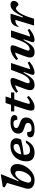

<svg xmlns="http://www.w3.org/2000/svg" viewBox="1738 -2522 796 4312"><g transform="rotate(-90 2136.0 -366.0)"><path d="M184 -605.5Q174.5 -610.5 156.2 -620Q138 -629.5 118.2 -640.2Q98.5 -651 84 -658.5L94.5 -702L355.5 -744H381.5L222.5 -350H238Q304 -452 361 -490.2Q418 -528.5 471.5 -528.5Q536 -528.5 572 -486.2Q608 -444 608 -380Q608 -310 578.8 -240.2Q549.5 -170.5 498.8 -113.5Q448 -56.5 382.8 -22.2Q317.5 12 245.5 12Q151 12 101.8 -27.5Q52.5 -67 52.5 -132.5Q52.5 -161 62.5 -196.5ZM199.5 -177.5Q190.5 -149.5 190.5 -128.5Q190.5 -98 209.8 -80.5Q229 -63 264 -63Q299 -63 333 -88.2Q367 -113.5 394.5 -156Q422 -198.5 438.2 -249.8Q454.5 -301 454.5 -353.5Q454.5 -423 397.5 -423Q365.5 -423 330.5 -397Q295.5 -371 264.8 -326.8Q234 -282.5 216 -226.5Z M1139 -183Q1087.5 -73.5 1018.5 -30.8Q949.5 12 866.5 12Q766.5 12 717.5 -34.8Q668.5 -81.5 668.5 -171Q668.5 -245 692.5 -310Q716.5 -375 762 -424Q807.5 -473 872 -500.8Q936.5 -528.5 1017 -528.5Q1109 -528.5 1147.8 -491Q1186.5 -453.5 1186.5 -400.5Q1186.5 -374.5 1179.2 -346.2Q1172 -318 1157 -291Q1073 -269.5 985.2 -254.8Q897.5 -240 817.5 -231.5Q817 -220.5 817 -209Q817 -141 840.2 -115.5Q863.5 -90 920.5 -90Q969 -90 1010.5 -111.2Q1052 -132.5 1086.5 -183ZM994.5 -459Q938 -459 889.5 -415Q841 -371 824.5 -286Q909.5 -301.5 957.2 -313.8Q1005 -326 1026.5 -337.8Q1048 -349.5 1053.2 -364Q1058.5 -378.5 1058.5 -399Q1058.5 -426.5 1042.5 -442.8Q1026.5 -459 994.5 -459Z M1322 -156Q1329.5 -86.5 1345.5 -69.5Q1355 -60 1368.2 -57Q1381.5 -54 1403 -54Q1462 -54 1497 -74.8Q1532 -95.5 1532 -134.5Q1532 -153.5 1523.5 -167.5Q1515 -181.5 1490.8 -193.8Q1466.5 -206 1419 -220Q1347 -241 1319.5 -271.2Q1292 -301.5 1292 -355Q1292 -434 1358.5 -481Q1425 -528 1543.5 -528Q1629 -528 1668.8 -505.2Q1708.5 -482.5 1708.5 -441Q1708.5 -408.5 1685.2 -390.2Q1662 -372 1606.5 -372Q1594.5 -431.5 1575 -448Q1565 -456.5 1552.5 -459.2Q1540 -462 1522 -462Q1471.5 -462 1444.2 -445.2Q1417 -428.5 1417 -399.5Q1417 -383.5 1424.2 -371.2Q1431.5 -359 1455 -346.8Q1478.5 -334.5 1527.5 -318Q1601 -293.5 1627 -260.2Q1653 -227 1653 -176.5Q1653 -84 1581.2 -36Q1509.5 12 1382.5 12Q1285.5 12 1246.5 -15.2Q1207.5 -42.5 1207.5 -83Q1207.5 -119.5 1230 -137.8Q1252.5 -156 1322 -156Z M1986 -214.5Q1971.5 -170.5 1966.2 -148.2Q1961 -126 1961 -116Q1961 -102.5 1966.5 -98.2Q1972 -94 1983 -94Q1999.5 -94 2027 -105.8Q2054.5 -117.5 2108 -159L2138.5 -119Q2080 -64.5 2033.5 -36.2Q1987 -8 1950.5 2Q1914 12 1886 12Q1808 12 1808 -68.5Q1808 -89.5 1814.8 -120.2Q1821.5 -151 1837 -198.5L1916 -443.5H1789.5L1790.5 -516H1939L1978.5 -638.5H2126L2085.5 -516H2215V-443.5H2061.5Z M2617.5 -61.5 2677 -234H2660Q2615 -154.5 2579.8 -105.8Q2544.5 -57 2513.5 -31.5Q2482.5 -6 2451.2 3Q2420 12 2383.5 12Q2324 12 2295.5 -16.5Q2267 -45 2267 -88.5Q2267 -109.5 2274.2 -140.8Q2281.5 -172 2303 -228L2378.5 -425Q2312.5 -413.5 2237 -358L2208 -398Q2290 -473.5 2356.8 -501Q2423.5 -528.5 2474 -528.5Q2523.5 -528.5 2536.2 -502Q2549 -475.5 2528 -420L2442.5 -202.5Q2431.5 -173.5 2426.8 -156.2Q2422 -139 2422 -128Q2422 -98 2461 -98Q2487 -98 2519 -117.5Q2551 -137 2587.2 -191.5Q2623.5 -246 2661.5 -351L2724 -516H2876.5L2736.5 -88Q2770.5 -91.5 2806.8 -105.2Q2843 -119 2884.5 -145L2910 -103.5Q2827.5 -35.5 2765 -11.8Q2702.5 12 2665.5 12Q2629.5 12 2616.5 -5.2Q2603.5 -22.5 2617.5 -61.5Z M3351 -61.5 3410.5 -234H3393.5Q3348.5 -154.5 3313.2 -105.8Q3278 -57 3247 -31.5Q3216 -6 3184.8 3Q3153.5 12 3117 12Q3057.5 12 3029 -16.5Q3000.5 -45 3000.5 -88.5Q3000.5 -109.5 3007.8 -140.8Q3015 -172 3036.5 -228L3112 -425Q3046 -413.5 2970.5 -358L2941.5 -398Q3023.5 -473.5 3090.2 -501Q3157 -528.5 3207.5 -528.5Q3257 -528.5 3269.8 -502Q3282.5 -475.5 3261.5 -420L3176 -202.5Q3165 -173.5 3160.2 -156.2Q3155.5 -139 3155.5 -128Q3155.5 -98 3194.5 -98Q3220.5 -98 3252.5 -117.5Q3284.5 -137 3320.8 -191.5Q3357 -246 3395 -351L3457.5 -516H3610L3470 -88Q3504 -91.5 3540.2 -105.2Q3576.5 -119 3618 -145L3643.5 -103.5Q3561 -35.5 3498.5 -11.8Q3436 12 3399 12Q3363 12 3350 -5.2Q3337 -22.5 3351 -61.5Z M3846 -418.5H3840Q3791.5 -418.5 3760 -403.8Q3728.5 -389 3698 -345L3685 -348.5Q3701.5 -419 3731 -458Q3760.5 -497 3804.5 -512.2Q3848.5 -527.5 3908 -527.5Q3932.5 -527.5 3949.2 -527Q3966 -526.5 3985.5 -525L3899.5 -251.5H3919Q3969 -355.5 4012.2 -416Q4055.5 -476.5 4097.2 -502.5Q4139 -528.5 4184.5 -528.5Q4230 -528.5 4251.2 -507.2Q4272.5 -486 4272.5 -454.5Q4272.5 -423 4257.2 -399Q4242 -375 4221.8 -361.5Q4201.5 -348 4186.5 -348Q4183.5 -348 4173 -357.8Q4162.5 -367.5 4150 -378Q4138 -389 4126.2 -397.8Q4114.5 -406.5 4107.5 -406.5Q4076.5 -406.5 4040.2 -368.2Q4004 -330 3969.2 -263.8Q3934.5 -197.5 3907.5 -112.5L3871.5 0H3718.5Z"/></g></svg>

Font: Newsreader 6pt SemiBold
Style: Italic
Weight: 600
Italic angle: -17°
Designer: Hugues Gentile
Foundry: Production Type
Version: Version 1.003; ttfautohint (v1.8.3)